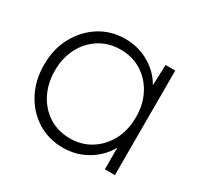

<svg xmlns="http://www.w3.org/2000/svg" viewBox="-122 -674 851 827"><g transform="rotate(30 303.5 -260.5)"><path d="M280 10Q209 10 153 -25Q97 -60 64.5 -121Q32 -182 32 -260Q32 -339 65.5 -400Q99 -461 155 -496Q211 -531 280 -531Q346 -531 400 -499.5Q454 -468 482 -417L486 -520H534V0H484V-108Q456 -56 401.5 -23Q347 10 280 10ZM287 -40Q344 -40 389.5 -68.5Q435 -97 461.5 -146.5Q488 -196 488 -261Q488 -325 462 -374.5Q436 -424 390.5 -452.5Q345 -481 287 -481Q228 -481 182.5 -452.5Q137 -424 111 -374.5Q85 -325 85 -261Q85 -198 110.5 -148Q136 -98 181.5 -69Q227 -40 287 -40Z"/></g></svg>

Font: Lexend Deca ExtraLight
Style: Regular
Weight: 200
Designer: Bonnie Shaver-Troup, Thomas Jockin
Foundry: Lexend
Version: Version 1.008; ttfautohint (v1.8.4.7-5d5b)